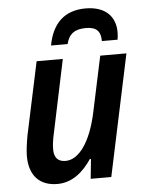

<svg xmlns="http://www.w3.org/2000/svg" viewBox="-54 -801 645 854"><g transform="rotate(-5 268.5 -373.5)"><path d="M193 -606H267C278 -652 306 -670 354 -670C402 -670 420 -649 420 -606H490C492 -617 493 -628 493 -640C493 -706 452 -757 360 -757C267 -757 211 -705 193 -606ZM168 10C235 10 284 -33 321 -88H326L317 0H409L524 -542H407L354 -293C327 -166 274 -89 213 -89C178 -89 162 -109 162 -145C162 -164 165 -188 171 -214L240 -542H123L54 -218C48 -185 43 -150 43 -125C43 -40 87 10 168 10Z"/></g></svg>

Font: Noto Sans SemiCondensed SemiBold
Style: Italic
Weight: 600
Width: 4
Italic angle: -12°
Designer: Monotype Design Team
Foundry: Monotype Imaging Inc.
Version: Version 2.013